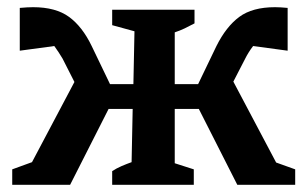

<svg xmlns="http://www.w3.org/2000/svg" viewBox="-20 -514 856 534"><path d="M14 0V-43L69 -63L187 -286L154 -351Q144 -368 131 -386L35 -373V-492Q46 -493 55 -493.5Q64 -494 72 -494Q135 -494 172 -467Q209 -440 235 -386L286 -280H351L354 -427L292 -444V-487H521V-449Q506 -441 493.5 -435Q481 -429 466 -424V-280H531L582 -386Q609 -440 645.5 -467Q682 -494 745 -494Q752 -494 761 -493.5Q770 -493 780 -492V-373L684 -386Q671 -369 662 -351L629 -287L748 -62L801 -43V0H640L533 -211H466V-60L519 -43V0H292V-38Q304 -46 318 -52Q332 -58 346 -63L349 -211H282L175 0Z"/></svg>

Font: Piazzolla SemiBold
Style: Regular
Weight: 600
Designer: Juan Pablo del Peral
Foundry: Huerta Tipografica
Version: Version 1.330